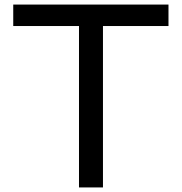

<svg xmlns="http://www.w3.org/2000/svg" viewBox="-20 -738 796 841"><path d="M431 -624V83H326V-624H38V-718H718V-624Z"/></svg>

Font: Gmarket Sans TTF Medium
Style: Regular
Weight: 500
Designer: Creative Director : Sungho Lee; Art Director : Kiwoong Choi; Project Manager : Sori Yang, Jongwook Yoon; Font Designer :
Foundry: Sandoll Inc.
Version: Version 1.000;hotconv 1.0.109;makeotfexe 2.5.65596